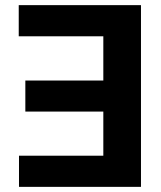

<svg xmlns="http://www.w3.org/2000/svg" viewBox="-20 -727 628 747"><path d="M528.5 0H53.9V-121.2H382V-292.9H78.6V-413.7H382V-585.8H52.9V-707H528.5Z"/></svg>

Font: Pretendard Std Variable
Style: Regular
Weight: 400
Designer: Base glyphs from Inter by Rasmus Andersson; Hangeul glyphs from Noto Sans CJK(Source Han Sans) by Jang Soo-young and Kan
Foundry: Kil Hyung-jin
Version: Version 1.309;Glyphs 3.2 (3225)